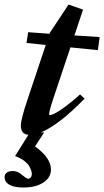

<svg xmlns="http://www.w3.org/2000/svg" viewBox="-50 -584 459 847"><path d="M52.7 243.2Q13.2 243.2 -8.3 231.2Q-29.8 219.2 -29.8 196.3Q-29.8 185.1 -20 177.7Q-10.3 170.4 5.4 170.4Q28.3 170.4 46.9 187Q67.4 204.6 74.7 204.6Q80.1 204.6 85.2 199Q90.3 193.4 90.3 183.6Q90.3 177.7 88.4 170.7Q86.4 163.6 80.1 151.1Q73.7 138.7 57.4 126Q41 113.3 16.6 104.5L75.2 10.7Q42 7.8 42 -30.3Q42 -58.1 72.3 -147.5L151.9 -385.7L66.9 -394.5L74.2 -441.9L168.5 -435.1L169.4 -438.5L252.4 -564L316.4 -541.5L278.3 -427.7L389.6 -420.4L381.8 -362.8L260.7 -375L186.5 -153.3Q166.5 -94.2 166.5 -79.1Q166.5 -76.2 169.9 -76.2Q176.8 -76.2 191.4 -83.3Q206.1 -90.3 236.3 -112.3Q266.6 -134.3 303.2 -167.5L323.2 -148.9Q209.5 -32.2 130.4 0H145L104.5 62Q174.8 112.3 174.8 164.1Q174.8 198.7 141.8 220.9Q108.9 243.2 52.7 243.2Z"/></svg>

Font: Elstob 6pt
Style: Italic
Weight: 700
Italic angle: -20°
Designer: Peter S. Baker
Version: Version 1.015